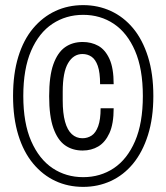

<svg xmlns="http://www.w3.org/2000/svg" viewBox="-20 -718 650 750"><path d="M305 12Q246 12 196.5 -11Q147 -34 109.5 -79Q72 -124 51.5 -190.5Q31 -257 31 -343Q31 -430 51.5 -496.5Q72 -563 109.5 -607.5Q147 -652 196.5 -675Q246 -698 305 -698Q363 -698 413 -675Q463 -652 500 -607.5Q537 -563 558 -496.5Q579 -430 579 -343Q579 -257 558 -190.5Q537 -124 500 -79Q463 -34 413 -11Q363 12 305 12ZM303 -130Q263 -130 234 -150.5Q205 -171 188.5 -217.5Q172 -264 172 -342Q172 -421 188.5 -467Q205 -513 234 -533.5Q263 -554 303 -554Q337 -554 364 -539Q391 -524 407.5 -488Q424 -452 424 -389H371Q371 -435 362 -460.5Q353 -486 337.5 -496.5Q322 -507 302 -507Q267 -507 246 -471.5Q225 -436 225 -360V-325Q225 -276 234 -243Q243 -210 260.5 -194Q278 -178 302 -178Q322 -178 338 -188.5Q354 -199 363.5 -225Q373 -251 373 -295H424Q424 -234 407.5 -198Q391 -162 364 -146Q337 -130 303 -130ZM305 -26Q372 -26 424.5 -61Q477 -96 507.5 -166.5Q538 -237 538 -343Q538 -449 507.5 -519.5Q477 -590 424.5 -625Q372 -660 305 -660Q238 -660 185 -625Q132 -590 101.5 -519.5Q71 -449 71 -343Q71 -237 102 -166.5Q133 -96 185.5 -61Q238 -26 305 -26Z"/></svg>

Font: Archivo Condensed Light
Style: Regular
Weight: 300
Width: 3
Designer: Hector Gatti
Foundry: Omnibus-Type
Version: Version 2.001